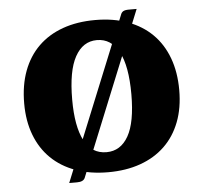

<svg xmlns="http://www.w3.org/2000/svg" viewBox="-54 -780 931 880"><g transform="rotate(-5 412.0 -340.0)"><path d="M606.4 -723.6 301.8 26.9Q294.4 44.4 265.1 44.4H229L532.2 -701.7Q536.1 -713.9 544.7 -718.8Q553.2 -723.6 569.8 -723.6ZM275.9 -335Q275.9 -211.9 309.8 -146.7Q343.8 -81.5 412.1 -81.5Q477.1 -81.5 512.7 -144.3Q548.3 -207 548.3 -336.4Q548.3 -466.3 513.2 -531.7Q478 -597.2 412.1 -597.2Q347.7 -597.2 311.8 -532.2Q275.9 -467.3 275.9 -335ZM768.6 -336.4Q768.6 -253.9 743.7 -189.5Q718.8 -125 672.4 -80.6Q626 -36.1 560.1 -12.7Q494.1 10.7 412.1 10.7Q328.1 10.7 262 -13.4Q195.8 -37.6 149.9 -82.5Q104 -127.4 79.6 -191.7Q55.2 -255.9 55.2 -336.4Q55.2 -420.4 79.8 -486.1Q104.5 -551.8 150.6 -596.9Q196.8 -642.1 262.9 -665.8Q329.1 -689.5 412.1 -689.5Q496.1 -689.5 562.3 -665Q628.4 -640.6 674.3 -595Q720.2 -549.3 744.4 -483.9Q768.6 -418.5 768.6 -336.4Z"/></g></svg>

Font: Tienne Black
Style: Regular
Weight: 900
Designer: vernon adams
Foundry: vernon adams
Version: Version 001.001